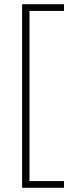

<svg xmlns="http://www.w3.org/2000/svg" viewBox="-20 -734 374 912"><path d="M284 158V126H120V-682H284V-714H85V158Z"/></svg>

Font: Noto Sans Bengali SemiCondensed ExtraLight
Style: Regular
Weight: 200
Width: 4
Designer: Joana Ranito - Universal Thirst; Jelle Bosma - Monotype Design Team
Foundry: Universal Thirst ehf.
Version: Version 3.000